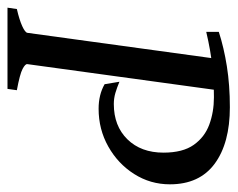

<svg xmlns="http://www.w3.org/2000/svg" viewBox="-80 -540 619 500"><g transform="rotate(90 229.0 -289.5)"><path d="M458.5 -422.9Q458.5 -372.1 431.6 -329.8Q404.8 -287.6 360.1 -262.5Q315.4 -237.3 261.7 -237.3Q225.1 -237.3 197.8 -252.9L191.4 -291.5Q206.5 -285.2 220.5 -281Q234.4 -276.9 249.5 -276.9Q306.6 -276.9 341.3 -312.3Q376 -347.7 376 -406.2Q376 -456.5 355.7 -485.1Q335.4 -513.7 302.7 -525.6Q270 -537.6 231.9 -537.6Q192.9 -537.6 152.1 -533.4Q111.3 -529.3 61.5 -517.6V-550.3Q102.1 -563.5 151.1 -571.3Q200.2 -579.1 257.8 -579.1Q351.1 -579.1 404.8 -539.6Q458.5 -500 458.5 -422.9ZM215.3 -560.5 145.5 -51.8Q144.5 -46.4 158 -39.3Q171.4 -32.2 213.4 -24.4L210 0H-1.5L2 -24.4Q29.8 -30.8 46.4 -38.3Q63 -45.9 64 -51.8L133.8 -560.5Z"/></g></svg>

Font: Dai Banna SIL
Style: Italic
Weight: 400
Italic angle: -11°
Designer: Victor Gaultney
Foundry: SIL International
Version: Version 4.000